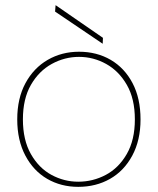

<svg xmlns="http://www.w3.org/2000/svg" viewBox="-20 -714 614 746"><path d="M284 12Q217 12 163.5 -19Q110 -50 78.5 -109.5Q47 -169 47 -250Q47 -332 79 -391Q111 -450 165.5 -481.5Q220 -513 287 -513Q356 -513 410 -481.5Q464 -450 495 -391Q526 -332 526 -250Q526 -169 494 -109.5Q462 -50 407.5 -19Q353 12 284 12ZM284 -8Q341 -8 391 -34.5Q441 -61 472.5 -115.5Q504 -170 504 -250Q504 -330 473 -384Q442 -438 392.5 -465.5Q343 -493 287 -493Q231 -493 181 -465.5Q131 -438 100 -384Q69 -330 69 -250Q69 -170 100 -115.5Q131 -61 180 -34.5Q229 -8 284 -8ZM379 -544 194 -669 196 -694 380 -567Z"/></svg>

Font: DM Sans 18pt Thin
Style: Regular
Weight: 250
Designer: Colophon Foundry, Jonny Pinhorn
Foundry: Colophon Foundry
Version: Version 4.004;gftools[0.9.30]